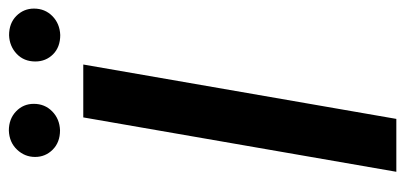

<svg xmlns="http://www.w3.org/2000/svg" viewBox="-262 -658 920 436"><g transform="rotate(-90 198.0 -440.0)"><path d="M146 0H25.9L149.4 -710.9H269.5ZM119.6 -879.9Q146 -879.9 163.1 -863.5Q180.2 -847.2 180.2 -823.2Q180.2 -798.3 163.1 -781.5Q146 -764.6 120.1 -763.7Q92.8 -763.7 76.2 -780.3Q59.6 -796.9 59.6 -820.3Q59.6 -843.8 76.2 -861.3Q92.8 -878.9 119.6 -879.9ZM276.4 -819.8Q276.4 -845.7 293.7 -862.1Q311 -878.4 335.9 -879.4Q363.3 -879.4 379.9 -862.8Q396.5 -846.2 396.5 -822.8Q396.5 -797.9 379.4 -781Q362.3 -764.2 336.4 -763.2Q309.1 -763.2 292.7 -779.5Q276.4 -795.9 276.4 -819.8Z"/></g></svg>

Font: Roboto Medium
Style: Italic
Weight: 500
Italic angle: -12°
Designer: Google
Version: Version 2.134; 2016